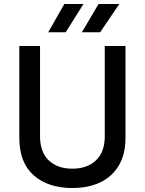

<svg xmlns="http://www.w3.org/2000/svg" viewBox="-20 -931 726 964"><path d="M343 13Q222 13 149.5 -50.5Q77 -114 77 -239V-700H181V-247Q181 -167 225 -125.5Q269 -84 343 -84Q417 -84 461.5 -125.5Q506 -167 506 -247V-700H610V-239Q610 -156 576.5 -100Q543 -44 483.5 -15.5Q424 13 343 13ZM222 -769 303 -911H399L310 -769ZM391 -769 475 -911H579L483 -769Z"/></svg>

Font: SUSE Medium
Style: Regular
Weight: 500
Designer: Rene Bieder
Foundry: SUSE
Version: Version 1.000